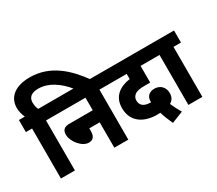

<svg xmlns="http://www.w3.org/2000/svg" viewBox="-164 -1247 1882 1666"><g transform="rotate(-30 777.0 -414.0)"><path d="M62 -501V0H202V-501H277V-622H193C184 -642 178 -666 178 -693C178 -744 210 -774 281 -774C380 -774 474 -712 552 -615H716C609 -764 470 -896 265 -896C117 -896 36 -827 36 -721C36 -683 47 -651 59 -622H0V-501Z M264 -622V-501H597V-375H363C304 -375 289 -346 289 -306C289 -239 361 -148 428 -148C472 -148 493 -174 493 -228V-254H597V0H737V-501H812V-622Z M1145 68 1261 22C1240 -13 1220 -52 1205 -87C1231 -102 1251 -127 1251 -171C1251 -226 1214 -270 1152 -270C1108 -270 1070 -245 1070 -193C1070 -189 1070 -186 1071 -182C1070 -182 1069 -182 1068 -182C996 -182 967 -212 967 -259C967 -282 977 -299 992 -311C1013 -328 1042 -334 1099 -334H1149V-501H1290V-622H799V-501H1010V-449C958 -442 915 -425 882 -397C848 -367 826 -325 826 -264C826 -117 942 -62 1061 -62C1072 -62 1083 -62 1094 -63C1105 -24 1124 22 1145 68Z M1479 -501H1554V-622H1277V-501H1339V0H1479Z"/></g></svg>

Font: Noto Sans Devanagari UI Condensed ExtraBold
Style: Regular
Weight: 800
Width: 3
Designer: Jelle Bosma - Monotype Design Team
Foundry: Monotype Imaging Inc.
Version: Version 2.004